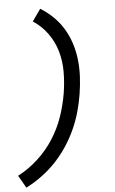

<svg xmlns="http://www.w3.org/2000/svg" viewBox="-88 -884 653 1087"><g transform="rotate(-5 238.0 -340.0)"><path d="M17 161 -24 90Q38 58 91 9Q144 -40 181.5 -99Q219 -158 241 -222.5Q263 -287 274 -353Q284 -415 284 -476Q284 -537 267.5 -593Q251 -649 217 -695.5Q183 -742 135 -773L183 -841Q222 -817 255 -785Q288 -753 312 -713.5Q336 -674 350.5 -629Q365 -584 370.5 -536.5Q376 -489 373.5 -439.5Q371 -390 363 -340Q355 -290 341 -240.5Q327 -191 305.5 -143.5Q284 -96 254.5 -51Q225 -6 188 33.5Q151 73 107.5 105Q64 137 17 161Z"/></g></svg>

Font: Iosevka SS04 Medium
Style: Italic
Weight: 500
Italic angle: -9°
Monospace: yes
Designer: Belleve Invis
Foundry: Belleve Invis
Version: Version 19.0.0; ttfautohint (v1.8.4)